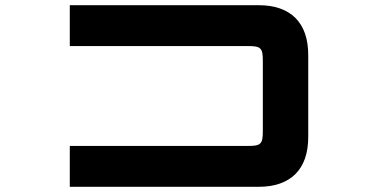

<svg xmlns="http://www.w3.org/2000/svg" viewBox="-20 -720 1474 740"><path d="M976.5 -700H249V-542.5H936C985.5 -542.5 993 -535 993 -485.5V-214.5C993 -165 985.5 -157.5 936 -157.5H249V0H976.5C1100.5 0 1168 -67.5 1168 -192V-508C1168 -632.5 1100.5 -700 976.5 -700Z"/></svg>

Font: Melete Bold
Style: Regular
Weight: 700
Width: 6
Designer: Sora Sagano
Foundry: DOT COLON
Version: Version 0.200;FEAKit 1.0